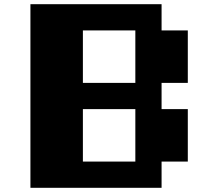

<svg xmlns="http://www.w3.org/2000/svg" viewBox="-20 -895 1040 915"><path d="M125 -875H750V-750H875V-500H750V-375H875V-125H750V0H125ZM375 -750V-500H625V-750ZM375 -375V-125H625V-375Z"/></svg>

Font: Dogica Pixel
Style: Bold
Weight: 700
Designer: Roberto Mocci
Version: Version 001.000